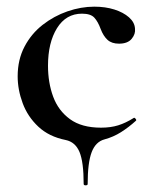

<svg xmlns="http://www.w3.org/2000/svg" viewBox="-20 -415 460 576"><path d="M231 137Q231 71 218.5 41Q206 11 177 5Q127 -5 95 -35Q63 -65 48 -105.5Q33 -146 33 -186Q33 -236 53.5 -275Q74 -314 108 -340.5Q142 -367 182.5 -381Q223 -395 263 -395Q296 -395 323 -386.5Q350 -378 367 -363Q384 -348 385 -329Q387 -313 375 -298.5Q363 -284 337 -284Q315 -284 302.5 -295.5Q290 -307 282 -328Q274 -350 263 -362Q252 -374 226 -374Q178 -374 151 -330.5Q124 -287 124 -218Q124 -167 139.5 -125Q155 -83 190 -57.5Q225 -32 283 -32Q312 -32 334.5 -39Q357 -46 381 -61Q383 -63 386.5 -59Q390 -55 388 -53Q366 -33 343 -18.5Q320 -4 294 3Q267 10 255 41.5Q243 73 243 137Q243 141 237 141Q231 141 231 137Z"/></svg>

Font: Cormorant SemiBold
Style: Regular
Weight: 600
Designer: Christian Thalmann (Catharsis Fonts)
Foundry: Catharsis Fonts
Version: Version 4.000